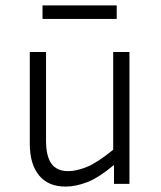

<svg xmlns="http://www.w3.org/2000/svg" viewBox="-20 -679 593 709"><path d="M401 0V-70Q345 -23 302.5 -6.5Q260 10 222 10Q158 10 124 -31.5Q90 -73 90 -149V-487H150V-160Q150 -102 170 -74.5Q190 -47 232 -47Q262 -47 300.5 -62.5Q339 -78 398 -126V-487H458V0ZM411 -659V-609H137V-659Z"/></svg>

Font: Inria Sans Light
Style: Regular
Weight: 300
Designer: Black Foundry Team
Foundry: Black Foundry
Version: Version 1.2; ttfautohint (v1.8.3)